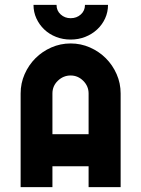

<svg xmlns="http://www.w3.org/2000/svg" viewBox="-20 -771 582 791"><path d="M345 -86H196V0H65V-386Q65 -428 81.5 -465.5Q98 -503 126 -531Q154 -559 191.5 -575.5Q229 -592 271 -592Q313 -592 350.5 -575.5Q388 -559 416 -531Q444 -503 460.5 -465.5Q477 -428 477 -386V0H345ZM345 -218V-386Q345 -416 323 -438Q301 -460 271 -460Q241 -460 218.5 -438.5Q196 -417 196 -386V-218ZM213 -750Q213 -727 230 -711.5Q247 -696 271 -696Q296 -696 313 -711.5Q330 -727 330 -750V-751H425Q425 -721 413 -695Q401 -669 380 -649.5Q359 -630 331 -619Q303 -608 271 -608Q239 -608 211 -619Q183 -630 162.5 -649.5Q142 -669 130 -695Q118 -721 118 -751H213Z"/></svg>

Font: PostBus
Style: Regular
Weight: 400
Designer: Peter Wiegel
Version: Version 1.001